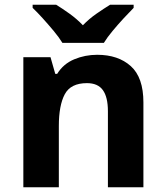

<svg xmlns="http://www.w3.org/2000/svg" viewBox="-20 -786 697 806"><path d="M388 -556Q476 -556 529 -508.5Q582 -461 582 -356V0H433V-319Q433 -378 412 -407.5Q391 -437 345 -437Q277 -437 252 -390.5Q227 -344 227 -257V0H78V-546H192L212 -476H220Q246 -518 291.5 -537Q337 -556 388 -556ZM242 -606Q228 -629 205.5 -656Q183 -683 159.5 -709Q136 -735 117 -753V-766H216Q242 -750 272 -728.5Q302 -707 328 -680Q354 -707 385 -728.5Q416 -750 442 -766H541V-753Q523 -735 499 -709Q475 -683 452.5 -656Q430 -629 416 -606Z"/></svg>

Font: Noto Sans Lisu
Style: Regular
Weight: 400
Designer: Monotype Design Team. David Williams.
Foundry: Monotype Imaging Inc.
Version: Version 2.102